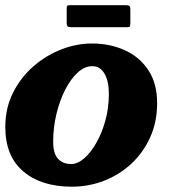

<svg xmlns="http://www.w3.org/2000/svg" viewBox="-25 -694 667 724"><path d="M-5 -215Q-5 -286.5 24 -344.2Q53 -402 101 -443.8Q149 -485.5 206.5 -507.8Q264 -530 321 -530Q390.5 -530 446.5 -504.2Q502.5 -478.5 535 -428.5Q567.5 -378.5 567.5 -305Q567.5 -234 541.2 -176Q515 -118 469.8 -76.2Q424.5 -34.5 366.8 -12.2Q309 10 246 10Q131 10 63 -47.5Q-5 -105 -5 -215ZM175.5 -160Q175.5 -115.5 193.5 -95.5Q211.5 -75.5 244 -75.5Q267.5 -75.5 292.2 -96.8Q317 -118 338.2 -155.2Q359.5 -192.5 372.5 -240Q385.5 -287.5 385.5 -340Q385.5 -387.5 369.2 -416Q353 -444.5 323 -444.5Q294 -444.5 267.5 -420Q241 -395.5 220.2 -354.5Q199.5 -313.5 187.5 -263Q175.5 -212.5 175.5 -160ZM226.5 -607.5V-661Q226.5 -668 228.2 -671.2Q230 -674.5 236.5 -674.5H449.5Q459 -674.5 462.8 -671.8Q466.5 -669 466.5 -659V-606.5Q466.5 -599 465 -595.2Q463.5 -591.5 455.5 -591.5H244Q234.5 -591.5 230.5 -594.2Q226.5 -597 226.5 -607.5Z"/></svg>

Font: Besley* Heavy
Style: Italic
Weight: 800
Italic angle: -13°
Designer: Owen Earl
Foundry: indestructible type*
Version: Version 3.000; ttfautohint (v1.8.3)